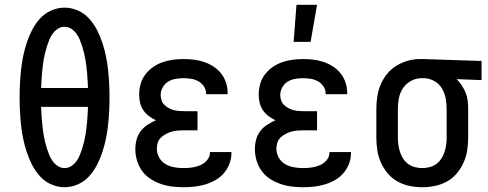

<svg xmlns="http://www.w3.org/2000/svg" viewBox="-20 -775 2040 803"><path d="M250 8Q221 8 194 -4Q167 -16 147.5 -37.5Q128 -59 114.5 -85Q101 -111 92 -138.5Q83 -166 77 -194.5Q71 -223 68 -252Q65 -281 63.5 -309.5Q62 -338 62 -368Q62 -397 63.5 -425.5Q65 -454 68 -483Q71 -512 77 -540.5Q83 -569 92 -596.5Q101 -624 114.5 -650Q128 -676 147.5 -697.5Q167 -719 194 -731Q221 -743 250 -743Q279 -743 306 -731Q333 -719 352.5 -697.5Q372 -676 385.5 -650Q399 -624 408 -596.5Q417 -569 423 -540.5Q429 -512 432 -483Q435 -454 436.5 -425.5Q438 -397 438 -368Q438 -338 436.5 -309.5Q435 -281 432 -252Q429 -223 423 -194.5Q417 -166 408 -138.5Q399 -111 385.5 -85Q372 -59 352.5 -37.5Q333 -16 306 -4Q279 8 250 8ZM348 -407Q347 -422 346.5 -437Q346 -452 344.5 -466.5Q343 -481 341.5 -495.5Q340 -510 337.5 -524.5Q335 -539 331.5 -553.5Q328 -568 323.5 -582Q319 -596 313.5 -609.5Q308 -623 299 -635Q290 -647 277.5 -655Q265 -663 250 -663Q235 -663 222.5 -655Q210 -647 201 -635Q192 -623 186.5 -609.5Q181 -596 176.5 -582Q172 -568 168.5 -553.5Q165 -539 162.5 -524.5Q160 -510 158.5 -495.5Q157 -481 155.5 -466.5Q154 -452 153.5 -437Q153 -422 152 -407ZM250 -72Q265 -72 277.5 -80Q290 -88 299 -100Q308 -112 313.5 -125.5Q319 -139 323.5 -153Q328 -167 331.5 -181.5Q335 -196 337.5 -210.5Q340 -225 341.5 -239.5Q343 -254 344.5 -268.5Q346 -283 346.5 -298Q347 -313 348 -328H152Q153 -313 153.5 -298Q154 -283 155.5 -268.5Q157 -254 158.5 -239.5Q160 -225 162.5 -210.5Q165 -196 168.5 -181.5Q172 -167 176.5 -153Q181 -139 186.5 -125.5Q192 -112 201 -100Q210 -88 222.5 -80Q235 -72 250 -72Z M747 8Q723 8 699 5Q675 2 652 -6Q629 -14 608.5 -27.5Q588 -41 574 -60.5Q560 -80 553 -103.5Q546 -127 546 -151Q546 -171 551 -190.5Q556 -210 568 -226Q580 -242 597 -253Q614 -264 632 -272Q617 -279 603 -289.5Q589 -300 579.5 -314Q570 -328 566 -345Q562 -362 562 -379Q562 -401 568 -423Q574 -445 587.5 -463Q601 -481 619.5 -494Q638 -507 659 -514.5Q680 -522 702.5 -525Q725 -528 747 -528Q769 -528 790.5 -525.5Q812 -523 833 -516Q854 -509 872.5 -497Q891 -485 904.5 -468Q918 -451 925 -430Q932 -409 932 -387V-381H842V-384Q842 -400 832.5 -414Q823 -428 809 -435.5Q795 -443 779 -445.5Q763 -448 747 -448Q730 -448 713.5 -445Q697 -442 683 -433.5Q669 -425 660.5 -409.5Q652 -394 652 -378Q652 -367 655.5 -356Q659 -345 667 -337Q675 -329 685 -323.5Q695 -318 705.5 -315Q716 -312 727.5 -311Q739 -310 750 -310H806V-230H750Q737 -230 724 -229Q711 -228 698.5 -224.5Q686 -221 674.5 -215Q663 -209 653.5 -200Q644 -191 640 -178.5Q636 -166 636 -153Q636 -133 646 -115.5Q656 -98 672.5 -88.5Q689 -79 708.5 -75.5Q728 -72 747 -72Q765 -72 783 -74.5Q801 -77 817.5 -84Q834 -91 846 -105Q858 -119 858 -137V-139H948V-135Q948 -112 939.5 -90Q931 -68 916 -50.5Q901 -33 880.5 -21.5Q860 -10 838 -3.5Q816 3 793 5.5Q770 8 747 8Z M1247 8Q1223 8 1199 5Q1175 2 1152 -6Q1129 -14 1108.5 -27.5Q1088 -41 1074 -60.5Q1060 -80 1053 -103.5Q1046 -127 1046 -151Q1046 -171 1051 -190.5Q1056 -210 1068 -226Q1080 -242 1097 -253Q1114 -264 1132 -272Q1117 -279 1103 -289.5Q1089 -300 1079.5 -314Q1070 -328 1066 -345Q1062 -362 1062 -379Q1062 -401 1068 -423Q1074 -445 1087.5 -463Q1101 -481 1119.5 -494Q1138 -507 1159 -514.5Q1180 -522 1202.5 -525Q1225 -528 1247 -528Q1269 -528 1290.5 -525.5Q1312 -523 1333 -516Q1354 -509 1372.5 -497Q1391 -485 1404.5 -468Q1418 -451 1425 -430Q1432 -409 1432 -387V-381H1342V-384Q1342 -400 1332.5 -414Q1323 -428 1309 -435.5Q1295 -443 1279 -445.5Q1263 -448 1247 -448Q1230 -448 1213.5 -445Q1197 -442 1183 -433.5Q1169 -425 1160.5 -409.5Q1152 -394 1152 -378Q1152 -367 1155.5 -356Q1159 -345 1167 -337Q1175 -329 1185 -323.5Q1195 -318 1205.5 -315Q1216 -312 1227.5 -311Q1239 -310 1250 -310H1306V-230H1250Q1237 -230 1224 -229Q1211 -228 1198.5 -224.5Q1186 -221 1174.5 -215Q1163 -209 1153.5 -200Q1144 -191 1140 -178.5Q1136 -166 1136 -153Q1136 -133 1146 -115.5Q1156 -98 1172.5 -88.5Q1189 -79 1208.5 -75.5Q1228 -72 1247 -72Q1265 -72 1283 -74.5Q1301 -77 1317.5 -84Q1334 -91 1346 -105Q1358 -119 1358 -137V-139H1448V-135Q1448 -112 1439.5 -90Q1431 -68 1416 -50.5Q1401 -33 1380.5 -21.5Q1360 -10 1338 -3.5Q1316 3 1293 5.5Q1270 8 1247 8ZM1208 -600 1220 -755H1306L1279 -600Z M1746 8Q1719 8 1692.5 2.5Q1666 -3 1642.5 -16Q1619 -29 1601.5 -50Q1584 -71 1573 -95.5Q1562 -120 1558 -146.5Q1554 -173 1554 -200V-320Q1554 -346 1558 -371.5Q1562 -397 1572 -421Q1582 -445 1598.5 -465.5Q1615 -486 1637 -499.5Q1659 -513 1684 -520.5Q1709 -528 1735 -528H1750L1994 -520V-440L1890 -444Q1902 -432 1911.5 -417.5Q1921 -403 1927.5 -387Q1934 -371 1936 -354Q1938 -337 1938 -320V-200Q1938 -173 1934 -146.5Q1930 -120 1919 -95.5Q1908 -71 1890.5 -50Q1873 -29 1849.5 -16Q1826 -3 1799.5 2.5Q1773 8 1746 8ZM1746 -72Q1761 -72 1776.5 -76Q1792 -80 1804.5 -89Q1817 -98 1825.5 -111Q1834 -124 1839 -139Q1844 -154 1846 -169.5Q1848 -185 1848 -200V-320Q1848 -342 1844 -363.5Q1840 -385 1829 -404Q1818 -423 1799 -434.5Q1780 -446 1758 -448H1743Q1720 -448 1699.5 -437Q1679 -426 1666 -407Q1653 -388 1648.5 -365.5Q1644 -343 1644 -320V-200Q1644 -185 1646 -169.5Q1648 -154 1653 -139Q1658 -124 1666.5 -111Q1675 -98 1687.5 -89Q1700 -80 1715.5 -76Q1731 -72 1746 -72Z"/></svg>

Font: Iosevka Custom Medium
Style: Regular
Weight: 500
Monospace: yes
Designer: Belleve Invis
Foundry: Belleve Invis
Version: Version 32.5.0; ttfautohint (v1.8.4)